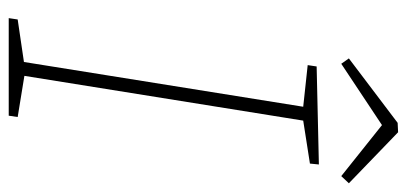

<svg xmlns="http://www.w3.org/2000/svg" viewBox="-260 -650 910 429"><g transform="rotate(90 194.5 -435.0)"><path d="M347 -693 345 -673 249 -658 149 -35 241 -20 238 0H20L23 -20L118 -34L218 -658L125 -668L128 -688ZM275 -870 389 -760 373 -743 259 -834 122 -743 110 -760 254 -869Z"/></g></svg>

Font: Bitter Pro ExtraLight
Style: Italic
Weight: 275
Italic angle: -9°
Designer: Sol Matas, and Bitter project Authors
Foundry: Sol Matas
Version: Version 1.010